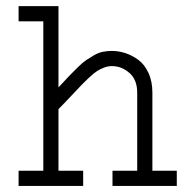

<svg xmlns="http://www.w3.org/2000/svg" viewBox="-20 -610 640 630"><path d="M347.2 -393.1Q334.5 -393.1 322 -388.4Q309.6 -383.8 299.1 -377.2Q288.6 -370.6 273.2 -356.2Q257.8 -341.8 246.1 -329.6Q234.4 -317.4 211.9 -293.5Q189.5 -269.5 171.9 -252V-49.8H252.9V0H41V-49.8H122.1V-540H41V-589.8H171.9V-323.2Q194.3 -347.7 205.6 -359.4Q216.8 -371.1 233.9 -387.9Q251 -404.8 262.2 -412.4Q273.4 -419.9 288.1 -428.5Q302.7 -437 316.9 -439.9Q331.1 -442.9 347.2 -442.9Q369.1 -442.9 391.1 -435.8Q413.1 -428.7 433.6 -413.8Q454.1 -398.9 467 -371.1Q480 -343.3 480 -306.2V-49.8H560.1V0H349.1V-49.8H430.2V-306.2Q430.2 -348.6 404.5 -370.8Q378.9 -393.1 347.2 -393.1Z"/></svg>

Font: Compagnon Roman
Style: Regular
Weight: 400
Designer: Juliette Duhe, Lea Pradine
Foundry: Velvetyne Type Foundry
Version: Version 1.000;PS 001.000;hotconv 1.0.88;makeotf.lib2.5.64775